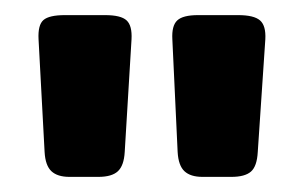

<svg xmlns="http://www.w3.org/2000/svg" viewBox="-20 -721 402 254"><path d="M39 -520 31 -669Q30 -688 37.5 -694.5Q45 -701 66 -701H119Q140 -701 147.5 -694Q155 -687 154 -669L145 -520Q144 -502 136 -494.5Q128 -487 110 -487H72Q56 -487 48 -494.5Q40 -502 39 -520ZM215 -520 208 -669Q207 -687 214.5 -694Q222 -701 242 -701H295Q316 -701 324 -694Q332 -687 331 -669L321 -520Q320 -501 312 -494Q304 -487 286 -487H248Q232 -487 224 -494.5Q216 -502 215 -520Z"/></svg>

Font: Mitr Medium
Style: Regular
Weight: 500
Designer: Thanarat Vachiruckul
Foundry: Cadson Demak
Version: Version 1.003